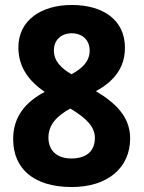

<svg xmlns="http://www.w3.org/2000/svg" viewBox="-20 -743 578 773"><path d="M269 -723C148 -723 54 -663 54 -552C54 -473 96 -417 160 -373C83 -332 33 -274 33 -183C33 -63 117 10 269 10C413 10 504 -67 504 -186C504 -274 443 -330 366 -376C438 -415 483 -469 483 -551C483 -664 393 -723 269 -723ZM269 -609C310 -609 341 -583 341 -540C341 -495 311 -468 268 -444C227 -468 197 -496 197 -540C197 -583 227 -609 269 -609ZM175 -189C175 -240 208 -276 263 -306L276 -298C323 -268 362 -235 362 -188C362 -137 331 -105 267 -105C207 -105 175 -139 175 -189Z"/></svg>

Font: Noto Sans Armenian SemiCondensed Medium
Style: Regular
Weight: 500
Width: 4
Designer: Monotype Design Team
Foundry: Monotype Imaging Inc.
Version: Version 2.008